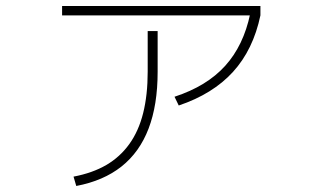

<svg xmlns="http://www.w3.org/2000/svg" viewBox="-20 -582 1040 637"><path d="M224 4Q287 -8 332.5 -34.5Q378 -61 409 -104Q440 -147 455 -207Q470 -267 470 -344V-479H503V-344Q503 -234 473 -155.5Q443 -77 383 -29.5Q323 18 233 35ZM559 -261Q666 -296 727 -363.5Q788 -431 810 -536L844 -531Q820 -417 753 -343.5Q686 -270 573 -232ZM186 -531V-562H844V-531Z"/></svg>

Font: M PLUS 1 Code ExtraLight
Style: Regular
Weight: 250
Designer: Coji Morishita
Foundry: UNDERFOREST DESIGN
Version: Version 1.002